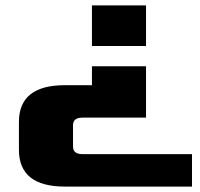

<svg xmlns="http://www.w3.org/2000/svg" viewBox="-20 -510 740 710"><path d="M50 44V-59Q50 -195 220 -195H320V-265H520V-75H285Q250 -75 250 -47V32Q250 60 285 60H690V180H220Q50 180 50 44ZM320 -340V-490H520V-340Z"/></svg>

Font: Xolonium
Style: Bold
Weight: 700
Designer: Severin Meyer
Version: Version 4.2